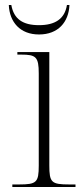

<svg xmlns="http://www.w3.org/2000/svg" viewBox="-20 -743 328 763"><path d="M135 -606C211 -606 253 -655 256 -723H246C237 -667 198 -643 135 -643C71 -643 35 -667 25 -723H15C18 -655 60 -606 135 -606ZM29 0H280V-10H255C184 -10 176 -18 176 -86V-536H49V-526H64C123 -526 134 -517 134 -451V-85C134 -18 125 -10 56 -10H29Z"/></svg>

Font: Noto Serif Display ExtraLight
Style: Regular
Weight: 200
Designer: Monotype Design Team
Foundry: Monotype Imaging Inc.
Version: Version 2.009